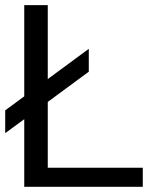

<svg xmlns="http://www.w3.org/2000/svg" viewBox="-20 -718 593 738"><path d="M73.2 -347.7V-698.2H163.6V-414.1L321.3 -530.3V-442.4L163.6 -326.2V-73.2H528.8V0H73.2V-259.8L0 -206.1V-293.9Z"/></svg>

Font: Voltera
Style: Regular
Weight: 400
Designer: Bernd Montag
Version: Version 1.301